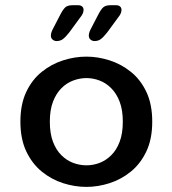

<svg xmlns="http://www.w3.org/2000/svg" viewBox="-20 -704 659 734"><path d="M310.5 10.5Q265.5 10.5 221 -3.8Q176.5 -18 139.5 -48.2Q102.5 -78.5 80.2 -125.8Q58 -173 58 -239Q58 -305 80.2 -352.2Q102.5 -399.5 139.5 -429.2Q176.5 -459 221 -473.2Q265.5 -487.5 310.5 -487.5Q354.5 -487.5 399 -473.2Q443.5 -459 480.5 -429.2Q517.5 -399.5 539.8 -352.2Q562 -305 562 -239Q562 -173 539.8 -125.8Q517.5 -78.5 480.5 -48.2Q443.5 -18 399 -3.8Q354.5 10.5 310.5 10.5ZM310.5 -72Q336 -72 360.5 -81.2Q385 -90.5 405.2 -110.5Q425.5 -130.5 437.5 -162.2Q449.5 -194 449.5 -239Q449.5 -283.5 437.5 -315Q425.5 -346.5 405.2 -366.8Q385 -387 360.5 -396.2Q336 -405.5 310.5 -405.5Q285 -405.5 260 -396.2Q235 -387 214.8 -366.8Q194.5 -346.5 182.5 -315Q170.5 -283.5 170.5 -239Q170.5 -194 182.5 -162.2Q194.5 -130.5 214.8 -110.5Q235 -90.5 260 -81.2Q285 -72 310.5 -72ZM326.5 -592 355 -647Q366 -668.5 375 -676.2Q384 -684 401.5 -684H424.5Q433.5 -684 439 -679.2Q444.5 -674.5 444.5 -666Q444.5 -652.5 431.5 -637L390.5 -581Q376 -562.5 365.8 -554.8Q355.5 -547 341.5 -547Q333 -547 326.2 -552.5Q319.5 -558 319.5 -568Q319.5 -578 326.5 -592ZM181.5 -592 210 -647Q221 -668.5 230 -676.2Q239 -684 256.5 -684H279.5Q288.5 -684 294 -679.2Q299.5 -674.5 299.5 -666Q299.5 -652.5 286.5 -637L245.5 -581Q231 -562.5 220.8 -554.8Q210.5 -547 196.5 -547Q188 -547 181.2 -552.5Q174.5 -558 174.5 -568Q174.5 -578 181.5 -592Z"/></svg>

Font: Sono ExtraLight Monospace Medium
Style: Regular
Weight: 500
Version: Version 2.112